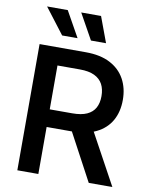

<svg xmlns="http://www.w3.org/2000/svg" viewBox="-100 -1017 851 1090"><g transform="rotate(10 325.0 -472.5)"><path d="M76.7 0V-727.5H343.3Q427.2 -727.5 483.6 -698.2Q540 -668.9 568.6 -616.9Q597.2 -564.9 597.2 -497.1Q597.2 -428.2 568.4 -377.4Q539.6 -326.7 482.9 -298.8Q426.3 -271 341.8 -271H147V-372.6H327.6Q379.4 -372.6 411.6 -387.2Q443.8 -401.9 459 -429.7Q474.1 -457.5 474.1 -497.1Q474.1 -537.1 459 -565.7Q443.8 -594.2 411.4 -609.9Q378.9 -625.5 327.1 -625.5H197.8V0ZM488.3 0 312 -329.6H444.8L624.5 0ZM360.4 -797.9 278.3 -945.3H392.6L447.3 -797.9ZM194.3 -797.9 81.5 -945.3H200.7L283.2 -797.9Z"/></g></svg>

Font: Inter Cardless
Style: Medium
Weight: 500
Designer: Rasmus Andersson
Foundry: rsms
Version: Version 4.001;git-9221beed3